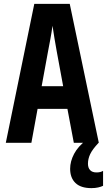

<svg xmlns="http://www.w3.org/2000/svg" viewBox="-20 -737 552 991"><path d="M10 0 157 -717H340L490 0H361L328 -175H174L142 0ZM228 -472 195 -292H306L273 -471Q268 -500 261.5 -537Q255 -574 251 -604Q247 -574 240 -535.5Q233 -497 228 -472ZM452 234Q397 234 369.5 207.5Q342 181 342 134Q342 96 362.5 57Q383 18 426 -14L489 0Q457 34 445.5 58.5Q434 83 434 108Q434 129 445 141Q456 153 478 153Q489 153 497 151Q505 149 512 145V222Q502 227 486.5 230.5Q471 234 452 234Z"/></svg>

Font: Noto Sans Mono ExtraCondensed
Style: Bold
Weight: 700
Width: 2
Designer: Monotype Design Team
Foundry: Monotype Imaging Inc.
Version: Version 2.014